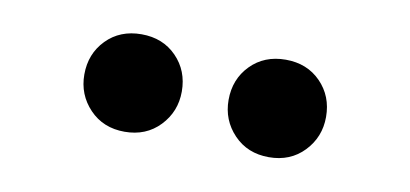

<svg xmlns="http://www.w3.org/2000/svg" viewBox="-32 -786 621 291"><g transform="rotate(10 278.5 -641.0)"><path d="M168 -566Q135 -566 114 -588Q93 -610 93 -641Q93 -673 114 -694.5Q135 -716 168 -716Q201 -716 222 -694.5Q243 -673 243 -641Q243 -610 222 -588Q201 -566 168 -566ZM390 -566Q357 -566 336 -588Q315 -610 315 -641Q315 -673 336 -694.5Q357 -716 390 -716Q423 -716 444 -694.5Q465 -673 465 -641Q465 -610 444 -588Q423 -566 390 -566Z"/></g></svg>

Font: Mada ExtraBold
Style: Regular
Weight: 800
Designer: Khaled Hosny
Version: Version 1.5